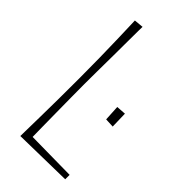

<svg xmlns="http://www.w3.org/2000/svg" viewBox="-222 -765 832 832"><g transform="rotate(45 193.5 -349.5)"><path d="M85 5Q85 5 85.5 -26Q86 -57 87 -109Q88 -161 88.5 -224.5Q89 -288 89 -352Q89 -416 88 -478Q87 -540 85.5 -590Q84 -640 83 -670Q82 -700 82 -700L125 -704Q125 -704 124.5 -679Q124 -654 124 -613Q124 -572 123.5 -524.5Q123 -477 122.5 -431Q122 -385 122 -350Q122 -315 122.5 -269.5Q123 -224 123.5 -177Q124 -130 124.5 -90Q125 -50 125.5 -25.5Q126 -1 126 -1ZM85 5 119 -30 355 -27V0ZM339 -307 297 -309 293 -381 337 -384Z"/></g></svg>

Font: Truculenta Thin
Style: Regular
Weight: 250
Version: Version 1.002